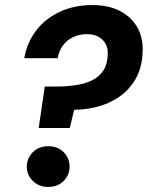

<svg xmlns="http://www.w3.org/2000/svg" viewBox="-20 -732 584 759"><path d="M133 -226 157 -390H206Q247 -390 283.5 -396Q320 -402 347 -416Q374 -430 389.5 -454.5Q405 -479 406 -518Q407 -542 397 -559.5Q387 -577 368.5 -587Q350 -597 324 -597Q293 -597 268.5 -585Q244 -573 228.5 -552Q213 -531 208 -502H76Q86 -562 121.5 -609.5Q157 -657 214.5 -684.5Q272 -712 346 -712Q407 -712 451.5 -690Q496 -668 520.5 -628Q545 -588 544 -533Q543 -458 507.5 -406Q472 -354 411 -326.5Q350 -299 273 -298L256 -226ZM171 7Q134 7 110 -16.5Q86 -40 86 -73Q86 -107 110 -130.5Q134 -154 171 -154Q208 -154 231.5 -130.5Q255 -107 255 -73Q255 -40 231.5 -16.5Q208 7 171 7Z"/></svg>

Font: DM Sans 20pt ExtraBold
Style: Italic
Weight: 800
Italic angle: -10°
Version: Version 4.004;gftools[0.9.30]